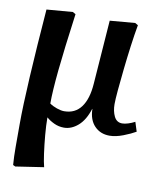

<svg xmlns="http://www.w3.org/2000/svg" viewBox="-84 -589 762 888"><g transform="rotate(10 297.0 -145.0)"><path d="M48 230 37 225Q34 186 34 142Q34 98 34 33Q34 -49 42 -190.5Q50 -332 64 -510L186 -520L200 -512Q177 -343 167 -243Q157 -143 157 -85Q171 -75 191 -68Q211 -61 226 -61Q277 -61 305.5 -99.5Q334 -138 339 -210L361 -510L479 -520L493 -512Q485 -468 477.5 -412Q470 -356 464 -300.5Q458 -245 454 -200.5Q450 -156 450 -134Q450 -101 462 -76.5Q474 -52 500 -52Q512 -52 528 -57Q544 -62 559 -70L573 -26Q551 -13 516 0.5Q481 14 452 14Q409 14 381.5 -14.5Q354 -43 353 -94H352Q335 -40 304 -13Q273 14 238 14Q213 14 191 3.5Q169 -7 156 -19H155Q155 18 159 63Q163 108 168.5 148Q174 188 180 210Z"/></g></svg>

Font: Literata 36pt SemiBold
Style: Italic
Weight: 600
Italic angle: -2°
Designer: Latin by Veronika Burian and Jose Scaglione. Greek by Irene Vlachou. Cyrillic by Vera Evstafieva
Foundry: TypeTogether
Version: Version 3.002